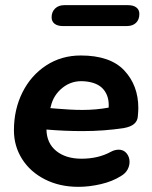

<svg xmlns="http://www.w3.org/2000/svg" viewBox="-20 -714 588 744"><path d="M34 -209Q34 -290 67 -356Q100 -422 159 -460.5Q218 -499 293 -499Q407 -499 461.5 -441Q516 -383 516 -295Q516 -284 514 -262Q511 -227 461 -218Q385 -206 299 -206Q231 -206 160 -212Q161 -159 198 -129Q235 -99 296 -99Q361 -99 410 -126Q425 -134 440 -134Q459 -134 470.5 -120Q482 -106 482 -87Q482 -71 474 -56.5Q466 -42 449 -32Q416 -11 371 -0.5Q326 10 284 10Q211 10 154 -19Q97 -48 65.5 -98Q34 -148 34 -209ZM199 -293Q224 -291 249 -289.5Q274 -288 299 -288Q352 -288 401 -297Q404 -340 381 -367.5Q358 -395 307 -399Q259 -403 223 -374.5Q187 -346 177 -302L175 -295ZM180 -647Q180 -668 193.5 -681Q207 -694 229 -694H476Q497 -694 508.5 -685Q520 -676 520 -660Q520 -638 507 -625.5Q494 -613 471 -613H224Q203 -613 191.5 -622Q180 -631 180 -647Z"/></svg>

Font: SN Pro Bold
Style: Bold Italic
Weight: 700
Italic angle: -9°
Designer: Tobias Whetton
Foundry: Supernotes
Version: Version 1.003